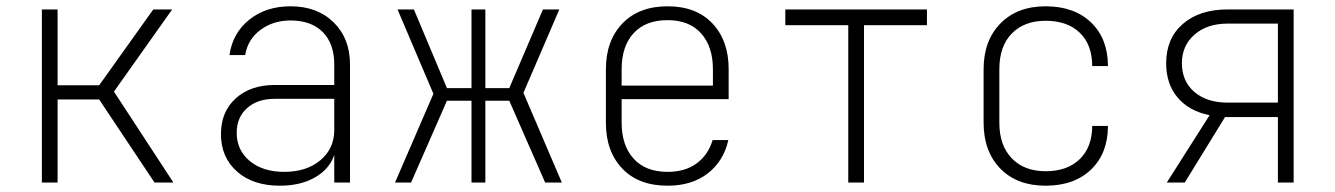

<svg xmlns="http://www.w3.org/2000/svg" viewBox="-20 -580 4240 610"><path d="M113 0V-550H163V-309H295L467 -550H527L342 -289L531 0H471L295 -264H163V0Z M869 10Q784 10 733 -35Q682 -80 682 -154Q682 -225 729 -267.5Q776 -310 853 -310H1042V-375Q1042 -441 1005.5 -478Q969 -515 903 -515Q848 -515 807.5 -485Q767 -455 759 -405H709Q719 -475 772 -517.5Q825 -560 903 -560Q988 -560 1040 -509Q1092 -458 1092 -375V0H1042V-88Q1027 -43 981 -16.5Q935 10 869 10ZM883 -34Q954 -34 998 -71Q1042 -108 1042 -167V-266H852Q798 -266 765 -236.5Q732 -207 732 -158Q732 -103 773.5 -68.5Q815 -34 883 -34Z M1235 0 1357 -282 1243 -550H1295L1400 -300H1478V-550H1522V-300H1598L1705 -550H1757L1643 -285L1765 0H1712L1598 -260H1522V0H1478V-260H1400L1286 0Z M2101 10Q2009 10 1957 -44.5Q1905 -99 1905 -190V-360Q1905 -451 1957.5 -505.5Q2010 -560 2101 -560Q2192 -560 2243.5 -505.5Q2295 -451 2295 -360V-265H1955V-190Q1955 -118 1993 -76Q2031 -34 2101 -34Q2157 -34 2193.5 -61Q2230 -88 2244 -135H2294Q2279 -68 2228.5 -29Q2178 10 2101 10ZM1955 -308H2245V-360Q2245 -432 2207.5 -474Q2170 -516 2101 -516Q2031 -516 1993 -474.5Q1955 -433 1955 -360Z M2675 0V-500H2475V-550H2925V-500H2725V0Z M3302 10Q3211 10 3158 -44.5Q3105 -99 3105 -190V-360Q3105 -451 3158.5 -505.5Q3212 -560 3302 -560Q3393 -560 3446.5 -508.5Q3500 -457 3500 -370H3450Q3450 -438 3410.5 -476Q3371 -514 3302 -514Q3234 -514 3194.5 -473.5Q3155 -433 3155 -360V-190Q3155 -118 3194.5 -77Q3234 -36 3302 -36Q3371 -36 3410.5 -74.5Q3450 -113 3450 -180H3500Q3500 -93 3446.5 -41.5Q3393 10 3302 10Z M3687 0 3823 -214Q3758 -227 3721.5 -270Q3685 -313 3685 -379Q3685 -458 3738 -504Q3791 -550 3880 -550H4090V0H4040V-208H3872L3744 0ZM3880 -254H4040V-505H3880Q3815 -505 3775 -470Q3735 -435 3735 -379Q3735 -322 3774.5 -288Q3814 -254 3880 -254Z"/></svg>

Font: NKDuy Mono Thin
Style: Regular
Weight: 100
Monospace: yes
Designer: NKDuy
Foundry: NKDuy
Version: Version 2.251; ttfautohint (v1.8.4.7-5d5b)